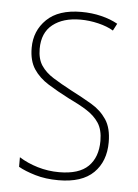

<svg xmlns="http://www.w3.org/2000/svg" viewBox="-45 -573 446 619"><g transform="rotate(5 178.0 -263.5)"><path d="M318 -126Q318 -64 280.5 -27Q243 10 167 10Q125 10 91.5 0Q58 -10 37 -22V-53Q64 -36 97.5 -26Q131 -16 167 -16Q231 -16 261 -45.5Q291 -75 291 -128Q291 -164 276.5 -186Q262 -208 236.5 -224Q211 -240 177 -256Q140 -275 109.5 -294Q79 -313 61.5 -339.5Q44 -366 44 -408Q44 -463 82 -500Q120 -537 194 -537Q228 -537 258.5 -529.5Q289 -522 312 -509L300 -486Q280 -498 251 -505Q222 -512 193 -512Q137 -512 103.5 -485.5Q70 -459 70 -407Q70 -374 84 -353Q98 -332 123.5 -316Q149 -300 183 -282Q220 -263 250.5 -245Q281 -227 299.5 -199.5Q318 -172 318 -126Z"/></g></svg>

Font: Noto Sans Tamil Condensed Thin
Style: Regular
Weight: 100
Width: 3
Designer: Jelle Bosma - Monotype Design Team
Foundry: Monotype Imaging Inc.
Version: Version 2.004; ttfautohint (v1.8.4.7-5d5b)